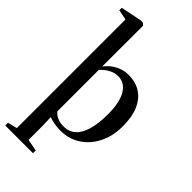

<svg xmlns="http://www.w3.org/2000/svg" viewBox="-325 -886 1182 1182"><g transform="rotate(45 266.0 -295.0)"><path d="M-0.5 228.5V204.5L61 189.5V-756.5L-6 -770V-791L131.5 -819H149.5L165 -806.5L164.5 -450Q173.5 -464 194.2 -482.5Q215 -501 246.5 -515Q278 -529 317.5 -529Q379 -529 423.2 -500.2Q467.5 -471.5 491.2 -416Q515 -360.5 515 -280Q515 -215 495.8 -161.5Q476.5 -108 442.2 -69.5Q408 -31 362.5 -10Q317 11 264 11Q231.5 11 203.2 5.5Q175 0 161 -6.5L163.5 73V189.5L240.5 204.5V228.5ZM257 -21Q303 -21 334.2 -48.5Q365.5 -76 381.5 -130.8Q397.5 -185.5 398 -266.5Q398 -323 388.8 -363.2Q379.5 -403.5 363 -428.8Q346.5 -454 325 -466Q303.5 -478 278.5 -478Q250 -478 227.5 -467.8Q205 -457.5 189.2 -444.2Q173.5 -431 164.5 -421V-60.5Q173.5 -46 198.2 -33.5Q223 -21 257 -21Z"/></g></svg>

Font: Merriweather 120pt Medium
Style: Regular
Weight: 500
Version: Version 2.100